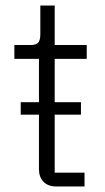

<svg xmlns="http://www.w3.org/2000/svg" viewBox="-20 -675 381 695"><path d="M286 -50V0H184Q154 0 137.5 -17Q121 -34 121 -63V-260H55V-305H121V-462H32V-512H90Q111 -512 118.5 -521Q126 -530 126 -551V-655H178V-512H294V-462H178V-305H273V-260H178V-50Z"/></svg>

Font: IBM Plex Sans Light
Style: Regular
Weight: 300
Designer: Mike Abbink, Paul van der Laan, Pieter van Rosmalen
Foundry: Bold Monday
Version: Version 3.201